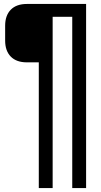

<svg xmlns="http://www.w3.org/2000/svg" viewBox="-20 -720 511 970"><path d="M415 -700V230H345V-635H246V230H176V-405H116Q63 -405 34.5 -434Q6 -463 6 -515V-590Q6 -642 34.5 -671Q63 -700 116 -700Z"/></svg>

Font: Strong
Style: Regular
Weight: 400
Designer: Roman Shchyukin (Gaslight Type Foundry)
Foundry: Cyreal (www.cyreal.org)
Version: Version 1.001